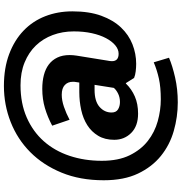

<svg xmlns="http://www.w3.org/2000/svg" viewBox="7 -740 951 1006"><g transform="rotate(-90 483.0 -236.5)"><path d="M551 -53H549Q520 -23 481 -6Q442 11 391 11Q326 11 290 -25Q254 -61 254 -114Q254 -163 275 -198Q296 -233 330.5 -255Q365 -277 410.5 -287Q456 -297 504 -297H554L557 -317Q558 -321 558 -324.5Q558 -328 558 -331Q558 -357 541 -373Q524 -389 490 -389Q461 -389 427 -377.5Q393 -366 359 -348L328 -439Q373 -463 420 -477Q467 -491 521 -491Q561 -491 593.5 -482.5Q626 -474 649 -456.5Q672 -439 685 -412Q698 -385 698 -348Q698 -330 695 -311L669 -150Q666 -136 666 -126Q666 -91 705 -91Q728 -91 749 -108.5Q770 -126 786.5 -157Q803 -188 812.5 -231Q822 -274 822 -326Q822 -385 803 -436Q784 -487 748 -524.5Q712 -562 659.5 -583.5Q607 -605 540 -605Q445 -605 371 -572.5Q297 -540 246.5 -483Q196 -426 170 -348Q144 -270 144 -179Q144 -92 173 -33Q202 26 248 62Q294 98 351.5 114Q409 130 466 130Q530 130 575 120Q620 110 660 93L684 173Q642 191 580.5 205Q519 219 450 219Q374 219 300.5 198Q227 177 169.5 130.5Q112 84 77 10.5Q42 -63 42 -169Q42 -293 82 -390Q122 -487 189.5 -554Q257 -621 347 -656.5Q437 -692 536 -692Q630 -692 703 -664.5Q776 -637 826 -589Q876 -541 901.5 -475.5Q927 -410 927 -333Q927 -245 904 -182Q881 -119 842.5 -78.5Q804 -38 754.5 -18.5Q705 1 652 1Q633 1 612.5 -1.5Q592 -4 578 -10ZM542 -217H516Q456 -217 426.5 -191Q397 -165 397 -128Q397 -104 413.5 -94Q430 -84 452 -84Q476 -84 495.5 -93.5Q515 -103 526 -116Z"/></g></svg>

Font: Mukta ExtraBold
Style: Regular
Weight: 800
Designer: Girish Dalvi and Yashodeep Gholap
Foundry: Ek Type
Version: Version 2.538;PS 1.002;hotconv 16.6.51;makeotf.lib2.5.65220;